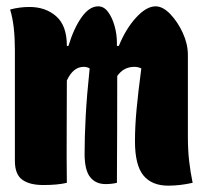

<svg xmlns="http://www.w3.org/2000/svg" viewBox="-20 -577 640 606"><path d="M191 0Q162 7 117 7Q73 7 50 -10Q27 -27 27 -69V-419Q27 -457 23.5 -488.5Q20 -520 12 -547Q42 -555 73 -555Q124 -555 157.5 -525.5Q191 -496 191 -433V-432H196Q213 -488 237.5 -522.5Q262 -557 290 -557Q308 -557 321 -539.5Q334 -522 341.5 -495.5Q349 -469 349 -442Q349 -437 349 -432H355Q377 -486 409.5 -521.5Q442 -557 471 -557Q494 -557 517.5 -532.5Q541 -508 557 -473Q573 -438 573 -404V-146Q573 -103 577 -68.5Q581 -34 588 0Q548 9 511 9Q459 9 432.5 -23.5Q406 -56 406 -131Q406 -178 411 -231.5Q416 -285 426 -361Q416 -366 404 -366Q370 -366 350 -337Q350 -168 349 0Q333 4 313 4Q282 4 264.5 -18Q247 -40 247 -92Q247 -145 250.5 -210.5Q254 -276 263 -361Q255 -366 244 -366Q211 -366 191 -323Q191 -242 190.5 -161.5Q190 -81 191 0Z"/></svg>

Font: Recursive Mn Csl St Blk
Style: Regular
Weight: 900
Monospace: yes
Version: Version 1.079;hotconv 1.0.112;makeotfexe 2.5.65598; ttfautoh